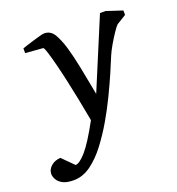

<svg xmlns="http://www.w3.org/2000/svg" viewBox="-211 -601 866 937"><g transform="rotate(-20 222.0 -132.5)"><path d="M523.9 -443.8 474.1 -413.1Q466.3 -405.8 450 -381.6Q433.6 -357.4 417.2 -329.1Q400.9 -300.8 392.1 -279.8Q379.4 -248 358.2 -199.2Q336.9 -150.4 309.8 -94.2Q282.7 -38.1 251 16.1Q220.2 68.8 183.3 117.7Q146.5 166.5 103.8 197.8Q61 229 13.2 229Q-23.4 229 -43.7 217.8Q-64 206.5 -72 190.9Q-80.1 175.3 -80.1 163.1Q-80.1 140.1 -60.5 122.8Q-41 105.5 -11.2 104L46.9 162.1Q67.4 162.1 102.3 122.3Q137.2 82.5 191.9 -18.1Q190.4 -26.4 184.3 -58.3Q178.2 -90.3 169.4 -135.7Q160.6 -181.2 149.9 -229Q139.6 -276.4 128.2 -322Q116.7 -367.7 107.2 -397.9Q97.7 -428.2 92.8 -428.2L2 -435.1V-460Q8.8 -462.4 25.4 -467.8Q42 -473.1 62 -479.2Q82 -485.4 98.6 -489.7Q115.2 -494.1 122.1 -494.1Q154.3 -494.1 172.4 -464.8Q190.4 -435.5 205.1 -386.2Q218.3 -341.8 231.7 -275.9Q245.1 -210 259.8 -129.9L412.1 -494.1H440.9L523.9 -466.8Z"/></g></svg>

Font: Charis
Style: Italic
Weight: 400
Italic angle: -11°
Designer: Walt Agee, Miriam Martin, Annie Olsen, Victor Gaultney, Lorna Priest, Alan Ward, Bob Hallissy, Martin Hosken, Sharon Cor
Foundry: SIL Global
Version: Version 7.000